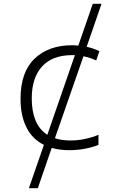

<svg xmlns="http://www.w3.org/2000/svg" viewBox="-20 -780 640 1010"><path d="M132 210 211 -18Q150 -48 119 -110Q88 -172 88 -260Q88 -401 162 -471.5Q236 -542 359 -542Q376 -542 392 -540L468 -760H514L436 -534Q471 -526 503 -511L486 -462Q454 -477 419 -484L269 -53Q305 -41 350 -41Q390 -41 429 -49.5Q468 -58 498 -71V-18Q470 -6 429 2Q388 10 344 10Q294 10 252 -2L179 210ZM147 -262Q147 -195 167 -146.5Q187 -98 229 -71L374 -490Q367 -490 360 -490Q255 -490 201 -430Q147 -370 147 -262Z"/></svg>

Font: Noto Sans Mono Light
Style: Regular
Weight: 300
Designer: Monotype Design Team
Foundry: Monotype Imaging Inc.
Version: Version 2.014; ttfautohint (v1.8.4.7-5d5b)